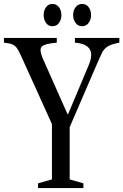

<svg xmlns="http://www.w3.org/2000/svg" viewBox="-27 -954 626 974"><path d="M166 0V-24L236.5 -44V-324.5L77 -677Q67 -698.5 58.2 -710.8Q49.5 -723 35 -729Q20.5 -735 -7 -737.5V-761.5H261V-737.5Q199.5 -732.5 185.2 -718Q171 -703.5 188.5 -661L315.5 -375H318.5L425.5 -629.5Q464.5 -729 353 -737.5V-761.5H578.5V-737.5Q538 -730.5 518.8 -718Q499.5 -705.5 489.2 -684Q479 -662.5 464 -627.5L326.5 -309V-44L396 -24V0ZM389.5 -821Q368.5 -821 356.2 -838Q344 -855 344 -877.5Q344 -901 356.5 -917.5Q369 -934 389.5 -934Q410.5 -934 422.8 -917.5Q435 -901 435 -877.5Q435 -855 422.8 -838Q410.5 -821 389.5 -821ZM239 -821Q218 -821 206.2 -838Q194.5 -855 194.5 -877.5Q194.5 -901 206.5 -917.5Q218.5 -934 239 -934Q260 -934 272.2 -917.5Q284.5 -901 284.5 -877.5Q284.5 -855 272.5 -838Q260.5 -821 239 -821Z"/></svg>

Font: Libre Caslon Condensed
Style: Regular
Weight: 400
Designer: Pablo Impallari, Rodrigo Fuenzalida, Katja Schimmel, Ertekin Erdin
Foundry: Pablo Impallari, Rodrigo Fuenzalida
Version: Version 2.000; ttfautohint (v1.8.4.7-5d5b);gftools[0.9.33]